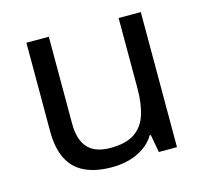

<svg xmlns="http://www.w3.org/2000/svg" viewBox="-85 -631 787 736"><g transform="rotate(-15 309.0 -263.0)"><path d="M533 -536V0H461L448 -71H444Q427 -43 400 -25Q373 -7 341 1.5Q309 10 274 10Q210 10 166.5 -10.5Q123 -31 101 -74Q79 -117 79 -185V-536H168V-191Q168 -127 197 -95Q226 -63 287 -63Q347 -63 381.5 -85.5Q416 -108 430.5 -151.5Q445 -195 445 -257V-536Z"/></g></svg>

Font: mlyalm115
Style: Regular
Weight: 400
Designer: Jelle Bosma - Monotype Design Team
Foundry: Monotype Imaging Inc.
Version: Version 2.103